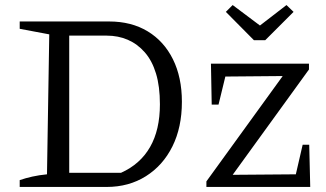

<svg xmlns="http://www.w3.org/2000/svg" viewBox="-20 -740 1290 760"><path d="M412 -655Q500 -655 564.5 -616Q629 -577 664.5 -505.5Q700 -434 700 -337Q700 -236 662.5 -160.5Q625 -85 557.5 -42.5Q490 0 402 0H58V-27Q81 -35 108 -41Q135 -47 166 -50L175 -604L58 -626V-655ZM459 -56Q535 -90 574 -158Q613 -226 613 -327Q613 -398 597.5 -449Q582 -500 553 -533Q524 -566 486 -582.5Q448 -599 402 -599H219L254 -633V-22L219 -56ZM797 0V-22L1099 -439L872 -437L845 -326H818L815 -488H1203V-465L901 -48L1151 -50L1178 -167H1204L1208 0ZM985 -581 874 -693 901 -720 1009 -639 1114 -720 1142 -693 1030 -581Z"/></svg>

Font: Piazzolla Thin
Style: Regular
Weight: 400
Version: Version 2.001